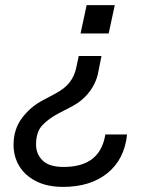

<svg xmlns="http://www.w3.org/2000/svg" viewBox="-20 -544 658 751"><path d="M278 -278 288 -325H377L364 -260Q356 -219 329 -184Q302 -149 262 -128L210 -101Q170 -80 145.5 -54Q121 -28 121 22Q121 58 146.5 83.5Q172 109 229 109Q372 109 392 -18H477Q467 79 400.5 133Q334 187 227 187Q164 187 120.5 164.5Q77 142 55 105Q33 68 33 23Q33 -39 66.5 -83Q100 -127 148 -152L195 -177Q233 -197 252 -221.5Q271 -246 278 -278ZM405 -413H295L319 -524H429Z"/></svg>

Font: Fragment Mono
Style: Italic
Weight: 400
Italic angle: -12°
Designer: Wei Huang based on Nimbus Sans by URW Studio, based on Helvetica by Max Miedinger.
Foundry: Wei Huang
Version: Version 1.011; ttfautohint (v1.8.4.7-5d5b)